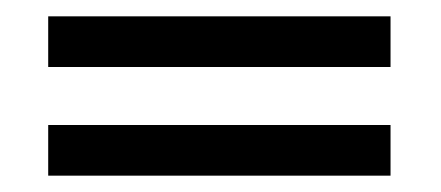

<svg xmlns="http://www.w3.org/2000/svg" viewBox="-20 -394 540 235"><path d="M39 -312V-374H458V-312ZM39 -179V-241H458V-179Z"/></svg>

Font: UN Bangla
Style: Regular
Weight: 400
Designer: Desinged by Rajon, Unicode developed by Rashed (IMGN)
Version: Version 2.001;March 19, 2023;FontCreator 14.0.0.2901 64-bit